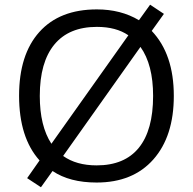

<svg xmlns="http://www.w3.org/2000/svg" viewBox="-20 -765 819 815"><path d="M717.8 -357.9Q717.8 -186.5 631.1 -88.4Q544.4 9.8 390.1 9.8Q275.4 9.8 203.1 -39.1L153.8 29.8L95.2 -8.8L147.9 -84Q61 -180.7 61 -358.9Q61 -533.2 147 -629.2Q232.9 -725.1 391.1 -725.1Q493.2 -725.1 569.8 -679.2L617.2 -745.1L675.8 -706.1L624 -633.8Q717.8 -535.2 717.8 -357.9ZM629.9 -357.9Q629.9 -490.7 576.2 -565.9L248 -103Q304.2 -63 390.1 -63Q508.8 -63 569.3 -137.7Q629.9 -212.4 629.9 -357.9ZM148.9 -357.9Q148.9 -230 198.2 -154.8L524.9 -615.2Q473.1 -650.9 391.1 -650.9Q272.5 -650.9 210.7 -575.9Q148.9 -501 148.9 -357.9Z"/></svg>

Font: Open Sans ACDW
Style: acdw
Weight: 400
Foundry: Ascender Corporation
Version: Version 1.10